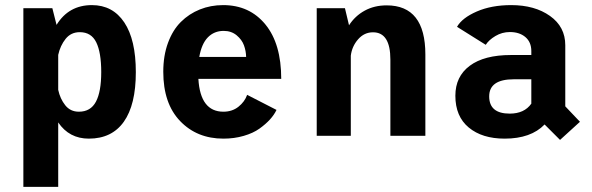

<svg xmlns="http://www.w3.org/2000/svg" viewBox="-20 -532 2320 752"><path d="M71.5 -500H185L201.5 -434.5Q249 -512 340 -512Q421.5 -512 466.8 -444.2Q512 -376.5 512 -249.5Q512 -121.5 465 -55.2Q418 11 328 11Q251 11 208 -52.5V200H71.5ZM292.5 -406Q258 -406 237 -379.8Q216 -353.5 208 -317V-180Q215.5 -145 235.5 -119.8Q255.5 -94.5 289 -94.5Q335 -94.5 355.8 -133.8Q376.5 -173 376.5 -249.5Q376.5 -326.5 357 -366.2Q337.5 -406 292.5 -406Z M1063 -101.5Q1054 -82.5 1037.5 -64.2Q1021 -46 996.2 -28.2Q971.5 -10.5 934.5 0.2Q897.5 11 855 11Q751.5 11 685.5 -57.8Q619.5 -126.5 619.5 -251Q619.5 -314 638 -364.2Q656.5 -414.5 688.5 -446.2Q720.5 -478 762.8 -495Q805 -512 854 -512Q957.5 -512 1019.5 -436.2Q1081.5 -360.5 1081.5 -223H757Q764.5 -94.5 855 -94.5Q889.5 -94.5 914 -114Q938.5 -133.5 948 -160.5ZM856 -411Q819 -411 794.2 -385.8Q769.5 -360.5 760.5 -309H944Q943.5 -332.5 935.5 -354.5Q927.5 -376.5 906.8 -393.8Q886 -411 856 -411Z M1220.5 0V-500H1331L1347 -433Q1370.5 -469.5 1408.2 -490.2Q1446 -511 1494.5 -511Q1646 -511 1646 -318.5V0H1509V-298.5Q1509 -405.5 1441 -405.5Q1406.5 -405.5 1382.5 -378Q1358.5 -350.5 1354 -314V0Z M2173.5 16 2113 -44.5Q2059.5 11 1956.5 11Q1868.5 11 1816 -32.5Q1763.5 -76 1763.5 -157Q1763.5 -232.5 1820 -274.5Q1876.5 -316.5 1981 -316.5H2061V-332Q2061 -367 2037.8 -386.8Q2014.5 -406.5 1977 -406.5Q1946.5 -406.5 1920.5 -391Q1894.5 -375.5 1882.5 -356.5L1770 -427Q1790 -462 1847.5 -487Q1905 -512 1982 -512Q2074.5 -512 2134.2 -469.5Q2194 -427 2194 -355V-115.5L2251.5 -55ZM1976.5 -87Q2033.5 -87 2061 -126V-221.5H1992.5Q1896 -221.5 1896 -154.5Q1896 -87 1976.5 -87Z"/></svg>

Font: League Mono Narrow SemiBold
Style: Regular
Weight: 600
Width: 3
Designer: Tyler Finck
Foundry: The League of Moveable Type / Tyler Finck
Version: Version 2.210